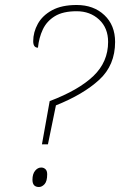

<svg xmlns="http://www.w3.org/2000/svg" viewBox="-20 -744 481 769"><path d="M148 -166 179 -339Q295 -383 354 -439.5Q413 -496 413 -576Q413 -632 377 -665.5Q341 -699 287 -699Q232 -699 199.5 -679Q167 -659 151.5 -626Q136 -593 132 -553Q113 -553 113 -579Q113 -615 131.5 -648.5Q150 -682 188.5 -703Q227 -724 287 -724Q355 -724 398 -683.5Q441 -643 441 -576Q441 -483 377.5 -424.5Q314 -366 204 -322L172 -166ZM136 5Q110 5 110 -24Q110 -47 120.5 -60Q131 -73 145 -73Q155 -73 162 -66.5Q169 -60 169 -46Q169 -18 158.5 -6.5Q148 5 136 5Z"/></svg>

Font: Noto Serif Tamil Thin
Style: Italic
Weight: 100
Italic angle: -12°
Designer: Indian Type Foundry, Tom Grace, and the Monotype Design Team
Foundry: Monotype Imaging Inc.
Version: Version 2.003; ttfautohint (v1.8.4.7-5d5b)